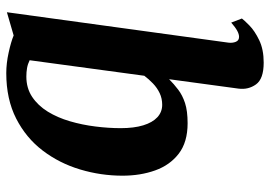

<svg xmlns="http://www.w3.org/2000/svg" viewBox="-144 -463 860 612"><g transform="rotate(-90 286.0 -157.0)"><path d="M456 141.5Q454.5 154.5 458.8 164.8Q463 175 474.5 175Q483 175 493.8 169.2Q504.5 163.5 520 150L533 184Q528 191 510.8 208Q493.5 225 464 239.2Q434.5 253.5 392.5 253.5Q340.5 253.5 323 229Q305.5 204.5 309.5 173.5L339.5 -48Q324 -32.5 306.2 -19Q288.5 -5.5 263.5 2.8Q238.5 11 199 11Q139 11 102.2 -17.2Q65.5 -45.5 48.8 -92.5Q32 -139.5 32 -196.5Q32 -265.5 51.8 -331.5Q71.5 -397.5 112 -450.8Q152.5 -504 214.2 -535.5Q276 -567 359 -567Q390 -567 424.2 -559.5Q458.5 -552 479 -543.5L553 -565ZM400 -492.5Q388 -498.5 375 -500.8Q362 -503 348 -503Q311 -503 283.2 -484.5Q255.5 -466 236.2 -434.8Q217 -403.5 205.5 -364.2Q194 -325 188.8 -283Q183.5 -241 183.5 -202Q183.5 -160 192.5 -130.5Q201.5 -101 218.2 -85.5Q235 -70 258 -70Q278 -70 295 -78Q312 -86 326 -99.5Q340 -113 350.5 -127Z"/></g></svg>

Font: Merriweather 20pt ExtraBold
Style: Italic
Weight: 800
Italic angle: -7.8°
Version: Version 2.101